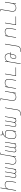

<svg xmlns="http://www.w3.org/2000/svg" viewBox="4005 -4780 990 9040"><g transform="rotate(-90 4500.0 -260.0)"><path d="M43 0 164 -735H185L132 -415Q147 -441 168.5 -464Q190 -487 217 -501.5Q244 -516 273 -522Q302 -528 331 -528Q360 -528 387.5 -521.5Q415 -515 437 -499.5Q459 -484 473 -460.5Q487 -437 493.5 -410.5Q500 -384 499.5 -355Q499 -326 494 -297L445 0H424L473 -300Q478 -326 478.5 -352Q479 -378 473.5 -402.5Q468 -427 455 -448Q442 -469 422.5 -483Q403 -497 378 -503Q353 -509 327 -509Q303 -509 277.5 -504.5Q252 -500 228.5 -488Q205 -476 185 -457.5Q165 -439 151 -417Q137 -395 129 -370.5Q121 -346 117 -321L64 0Z M739 8Q716 8 695.5 -0.5Q675 -9 663.5 -27Q652 -45 651 -68Q650 -91 654 -114L721 -520H741L673 -110Q670 -91 672 -72.5Q674 -54 683.5 -39.5Q693 -25 710 -18Q727 -11 746 -11Q766 -11 785.5 -19Q805 -27 819.5 -42.5Q834 -58 842 -78Q850 -98 853 -117L920 -520H940L872 -110Q869 -91 871 -72.5Q873 -54 882.5 -39.5Q892 -25 909 -18Q926 -11 945 -11Q965 -11 984.5 -19Q1004 -27 1018.5 -42.5Q1033 -58 1041 -78Q1049 -98 1052 -117L1119 -520H1139L1053 0H1033L1040 -47Q1031 -34 1020 -23Q1009 -12 995.5 -5Q982 2 967 5Q952 8 938 8Q921 8 906 4Q891 0 879 -10Q867 -20 860 -34Q853 -48 850 -64Q843 -48 831.5 -34Q820 -20 805 -10Q790 0 773 4Q756 8 739 8Z M1442 8Q1413 8 1386 1.5Q1359 -5 1337 -20.5Q1315 -36 1300.5 -59.5Q1286 -83 1279.5 -109.5Q1273 -136 1274 -165Q1275 -194 1280 -223L1329 -520H1350L1300 -220Q1296 -194 1295 -168Q1294 -142 1299.5 -117.5Q1305 -93 1318 -72Q1331 -51 1351 -37Q1371 -23 1396 -17Q1421 -11 1447 -11Q1471 -11 1496 -15.5Q1521 -20 1545 -32Q1569 -44 1588.5 -62.5Q1608 -81 1622 -103Q1636 -125 1644.5 -149.5Q1653 -174 1657 -199L1745 -735H1836L1833 -716H1763L1645 0H1624L1641 -105Q1627 -79 1605 -56Q1583 -33 1556 -18.5Q1529 -4 1500 2Q1471 8 1442 8Z M1939 8Q1916 8 1895.5 -0.5Q1875 -9 1863.5 -27Q1852 -45 1851 -68Q1850 -91 1854 -114L1921 -520H1941L1873 -110Q1870 -91 1872 -72.5Q1874 -54 1883.5 -39.5Q1893 -25 1910 -18Q1927 -11 1946 -11Q1966 -11 1985.5 -19Q2005 -27 2019.5 -42.5Q2034 -58 2042 -78Q2050 -98 2053 -117L2120 -520H2140L2072 -110Q2069 -91 2071 -72.5Q2073 -54 2082.5 -39.5Q2092 -25 2109 -18Q2126 -11 2145 -11Q2165 -11 2184.5 -19Q2204 -27 2218.5 -42.5Q2233 -58 2241 -78Q2249 -98 2252 -117L2319 -520H2339L2253 0H2233L2240 -47Q2231 -34 2220 -23Q2209 -12 2195.5 -5Q2182 2 2167 5Q2152 8 2138 8Q2121 8 2106 4Q2091 0 2079 -10Q2067 -20 2060 -34Q2053 -48 2050 -64Q2043 -48 2031.5 -34Q2020 -20 2005 -10Q1990 0 1973 4Q1956 8 1939 8Z M2642 8Q2613 8 2586 1.5Q2559 -5 2537 -20.5Q2515 -36 2500.5 -59.5Q2486 -83 2479.5 -109.5Q2473 -136 2474 -165Q2475 -194 2480 -223L2499 -342Q2504 -372 2512.5 -401.5Q2521 -431 2535 -458.5Q2549 -486 2569 -511.5Q2589 -537 2613.5 -558Q2638 -579 2666 -594.5Q2694 -610 2723 -619Q2704 -622 2688 -632.5Q2672 -643 2662.5 -659Q2653 -675 2652 -695Q2651 -715 2654 -735H2675Q2672 -716 2673.5 -697.5Q2675 -679 2685 -664.5Q2695 -650 2712 -643.5Q2729 -637 2747 -637H2850L2847 -618Q2814 -618 2781.5 -613.5Q2749 -609 2717 -597Q2685 -585 2655.5 -565.5Q2626 -546 2602 -520H2730Q2758 -520 2785.5 -514Q2813 -508 2835 -493.5Q2857 -479 2872 -456.5Q2887 -434 2893.5 -408Q2900 -382 2899.5 -353.5Q2899 -325 2894 -297L2845 0H2824L2841 -105Q2827 -79 2805 -56Q2783 -33 2756 -18.5Q2729 -4 2700 2Q2671 8 2642 8ZM2647 -11Q2671 -11 2696 -15.5Q2721 -20 2745 -32Q2769 -44 2788.5 -62.5Q2808 -81 2822 -103Q2836 -125 2844.5 -149.5Q2853 -174 2857 -199L2873 -300Q2878 -325 2878.5 -350.5Q2879 -376 2873 -400Q2867 -424 2854 -444Q2841 -464 2821 -477Q2801 -490 2777 -495.5Q2753 -501 2727 -501H2586Q2572 -483 2561 -463.5Q2550 -444 2541.5 -423Q2533 -402 2528 -381Q2523 -360 2520 -339L2501 -223Q2496 -197 2495.5 -170.5Q2495 -144 2500 -119.5Q2505 -95 2517.5 -73.5Q2530 -52 2550 -37.5Q2570 -23 2595 -17Q2620 -11 2647 -11Z M3139 8Q3116 8 3095.5 -0.5Q3075 -9 3063.5 -27Q3052 -45 3051 -68Q3050 -91 3054 -114L3121 -520H3141L3073 -110Q3070 -91 3072 -72.5Q3074 -54 3083.5 -39.5Q3093 -25 3110 -18Q3127 -11 3146 -11Q3166 -11 3185.5 -19Q3205 -27 3219.5 -42.5Q3234 -58 3242 -78Q3250 -98 3253 -117L3320 -520H3340L3272 -110Q3269 -91 3271 -72.5Q3273 -54 3282.5 -39.5Q3292 -25 3309 -18Q3326 -11 3345 -11Q3365 -11 3384.5 -19Q3404 -27 3418.5 -42.5Q3433 -58 3441 -78Q3449 -98 3452 -117L3519 -520H3539L3453 0H3433L3440 -47Q3431 -34 3420 -23Q3409 -12 3395.5 -5Q3382 2 3367 5Q3352 8 3338 8Q3321 8 3306 4Q3291 0 3279 -10Q3267 -20 3260 -34Q3253 -48 3250 -64Q3243 -48 3231.5 -34Q3220 -20 3205 -10Q3190 0 3173 4Q3156 8 3139 8Z M3580 215 3579 196H3679Q3698 196 3717 193Q3736 190 3754 181.5Q3772 173 3787.5 159.5Q3803 146 3813.5 129.5Q3824 113 3830 94.5Q3836 76 3839 57L3935 -520H3956L3860 60Q3856 81 3849.5 101.5Q3843 122 3830.5 141Q3818 160 3800.5 175Q3783 190 3763 199Q3743 208 3721.5 211.5Q3700 215 3680 215Z M4442 8Q4413 8 4386 1.5Q4359 -5 4337 -20.5Q4315 -36 4300.5 -59.5Q4286 -83 4279.5 -109.5Q4273 -136 4274 -165Q4275 -194 4280 -223L4361 -716H4291L4294 -735H4385L4300 -220Q4296 -194 4295 -168Q4294 -142 4299.5 -117.5Q4305 -93 4318 -72Q4331 -51 4351 -37Q4371 -23 4396 -17Q4421 -11 4447 -11Q4471 -11 4496 -15.5Q4521 -20 4545 -32Q4569 -44 4588.5 -62.5Q4608 -81 4622 -103Q4636 -125 4644.5 -149.5Q4653 -174 4657 -199L4710 -520H4731L4645 0H4624L4641 -105Q4627 -79 4605 -56Q4583 -33 4556 -18.5Q4529 -4 4500 2Q4471 8 4442 8Z M4843 0 4929 -520H4950L4932 -415Q4947 -441 4968.5 -464Q4990 -487 5017 -501.5Q5044 -516 5073 -522Q5102 -528 5131 -528Q5160 -528 5187.5 -521.5Q5215 -515 5237 -499.5Q5259 -484 5273 -460.5Q5287 -437 5293.5 -410.5Q5300 -384 5299.5 -355Q5299 -326 5294 -297L5245 0H5224L5273 -300Q5278 -326 5278.5 -352Q5279 -378 5273.5 -402.5Q5268 -427 5255 -448Q5242 -469 5222.5 -483Q5203 -497 5178 -503Q5153 -509 5127 -509Q5103 -509 5077.5 -504.5Q5052 -500 5028.5 -488Q5005 -476 4985 -457.5Q4965 -439 4951 -417Q4937 -395 4929 -370.5Q4921 -346 4917 -321L4864 0Z M5443 0 5529 -520H5550L5467 -19H5848L5845 0Z M6007 215 6129 -520H6150L6132 -415Q6147 -441 6168.5 -464Q6190 -487 6217 -501.5Q6244 -516 6273 -522Q6302 -528 6331 -528Q6360 -528 6387.5 -521.5Q6415 -515 6437 -499.5Q6459 -484 6473 -460.5Q6487 -437 6493.5 -410.5Q6500 -384 6499.5 -355Q6499 -326 6494 -297L6489 -269H6559V-251H6486L6476 -191Q6473 -171 6468.5 -150Q6464 -129 6456.5 -109Q6449 -89 6439.5 -69Q6430 -49 6415.5 -31.5Q6401 -14 6381 -3Q6361 8 6340 8Q6323 8 6307.5 3Q6292 -2 6281 -12.5Q6270 -23 6263 -37.5Q6256 -52 6253.5 -68.5Q6251 -85 6252 -102Q6253 -119 6256 -135Q6259 -151 6263 -166Q6267 -181 6273 -195.5Q6279 -210 6288.5 -224Q6298 -238 6310.5 -248.5Q6323 -259 6338 -264Q6353 -269 6368 -269H6468L6473 -300Q6478 -326 6478.5 -352Q6479 -378 6473.5 -402.5Q6468 -427 6455 -448Q6442 -469 6422.5 -483Q6403 -497 6378 -503Q6353 -509 6327 -509Q6303 -509 6277.5 -504.5Q6252 -500 6228.5 -488Q6205 -476 6185 -457.5Q6165 -439 6151 -417Q6137 -395 6129 -370.5Q6121 -346 6117 -321L6028 215ZM6340 -11Q6354 -11 6368 -17Q6382 -23 6392 -33.5Q6402 -44 6410 -57Q6418 -70 6424.5 -83Q6431 -96 6435.5 -109.5Q6440 -123 6444 -136.5Q6448 -150 6450.5 -164Q6453 -178 6455 -191L6465 -251H6369Q6356 -251 6342.5 -245.5Q6329 -240 6319 -230.5Q6309 -221 6301.5 -209Q6294 -197 6289 -184Q6284 -171 6281 -158.5Q6278 -146 6276 -133Q6273 -119 6272.5 -105Q6272 -91 6273 -77.5Q6274 -64 6278.5 -51.5Q6283 -39 6292 -29.5Q6301 -20 6314 -15.5Q6327 -11 6340 -11Z M6580 215 6579 196H6679Q6698 196 6717 193Q6736 190 6754 181.5Q6772 173 6787.5 159.5Q6803 146 6813.5 129.5Q6824 113 6830 94.5Q6836 76 6839 57L6935 -520H6956L6860 60Q6856 81 6849.5 101.5Q6843 122 6830.5 141Q6818 160 6800.5 175Q6783 190 6763 199Q6743 208 6721.5 211.5Q6700 215 6680 215Z M7243 0 7329 -520H7350L7332 -415Q7347 -441 7368.5 -464Q7390 -487 7417 -501.5Q7444 -516 7473 -522Q7502 -528 7531 -528Q7560 -528 7587.5 -521.5Q7615 -515 7637 -499.5Q7659 -484 7673 -460.5Q7687 -437 7693.5 -410.5Q7700 -384 7699.5 -355Q7699 -326 7694 -297L7645 0H7624L7673 -300Q7678 -326 7678.5 -352Q7679 -378 7673.5 -402.5Q7668 -427 7655 -448Q7642 -469 7622.5 -483Q7603 -497 7578 -503Q7553 -509 7527 -509Q7503 -509 7477.5 -504.5Q7452 -500 7428.5 -488Q7405 -476 7385 -457.5Q7365 -439 7351 -417Q7337 -395 7329 -370.5Q7321 -346 7317 -321L7264 0Z M7843 0 7929 -520H7950L7867 -19H8248L8245 0Z M8642 8Q8613 8 8586 1.5Q8559 -5 8537 -20.5Q8515 -36 8500.5 -59.5Q8486 -83 8479.5 -109.5Q8473 -136 8474 -165Q8475 -194 8480 -223L8561 -716H8491L8494 -735H8585L8500 -220Q8496 -194 8495 -168Q8494 -142 8499.5 -117.5Q8505 -93 8518 -72Q8531 -51 8551 -37Q8571 -23 8596 -17Q8621 -11 8647 -11Q8671 -11 8696 -15.5Q8721 -20 8745 -32Q8769 -44 8788.5 -62.5Q8808 -81 8822 -103Q8836 -125 8844.5 -149.5Q8853 -174 8857 -199L8910 -520H8931L8845 0H8824L8841 -105Q8827 -79 8805 -56Q8783 -33 8756 -18.5Q8729 -4 8700 2Q8671 8 8642 8Z"/></g></svg>

Font: Iosevka Thin Extended Oblique
Style: Regular
Weight: 100
Width: 7
Italic angle: -9°
Monospace: yes
Designer: Belleve Invis
Foundry: Belleve Invis
Version: Version 32.5.0; ttfautohint (v1.8.4)